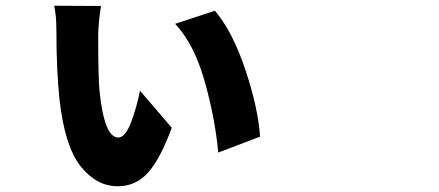

<svg xmlns="http://www.w3.org/2000/svg" viewBox="-20 -606 1540 673"><path d="M334 -585Q324.2 -523.4 324.2 -477.5Q324.2 -329.1 329.1 -285.2Q345.7 -124 394.5 -124Q418.9 -124 439 -176.3Q459 -228.5 470.7 -288.1L582 -158.2Q542 -48.8 499 -1Q456.1 46.9 392.6 46.9Q318.4 46.9 262.7 -22.9Q207 -92.8 188.5 -257.8Q177.7 -362.3 177.7 -498Q177.7 -551.8 169.9 -585.9ZM733.4 -568.4Q795.9 -494.1 840.3 -360.8Q884.8 -227.5 891.6 -127L745.1 -71.3Q733.4 -194.3 696.8 -323.2Q660.2 -452.1 593.8 -522.5Z"/></svg>

Font: Bpmf Zihi Sans Heavy
Style: Heavy
Weight: 900
Foundry: But Ko
Version: Version 1.320